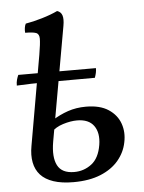

<svg xmlns="http://www.w3.org/2000/svg" viewBox="-52 -752 603 803"><g transform="rotate(-5 249.5 -350.5)"><path d="M224 9Q175 9 140.5 -2.5Q106 -14 86.5 -35.5Q67 -57 61 -88Q55 -119 62 -157L128 -534Q136 -581 136 -601Q136 -621 122.5 -626Q109 -631 77 -631Q76 -641 77.5 -651.5Q79 -662 83 -669Q114 -674 152.5 -685.5Q191 -697 218 -710Q234 -705 239 -689.5Q244 -674 239 -646L154 -167Q143 -103 161 -68Q179 -33 231 -33Q272 -33 304 -57.5Q336 -82 345 -137Q353 -187 331.5 -217Q310 -247 261 -247Q234 -247 202 -237Q170 -227 152 -207L159 -256Q192 -277 227 -289Q262 -301 303 -301Q362 -301 397.5 -277.5Q433 -254 446 -217Q459 -180 450 -138Q442 -97 414 -63.5Q386 -30 338.5 -10.5Q291 9 224 9ZM23 -414Q23 -428 26 -438.5Q29 -449 33 -458H359Q359 -448 357 -438.5Q355 -429 351 -418Q239 -418 157.5 -417.5Q76 -417 23 -414Z"/></g></svg>

Font: Vollkorn
Style: Italic
Weight: 400
Italic angle: -11°
Designer: Friedrich Althausen
Foundry: Friedrich Althausen
Version: Version 5.001